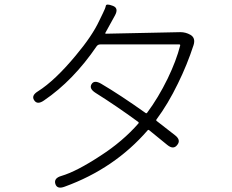

<svg xmlns="http://www.w3.org/2000/svg" viewBox="-20 -812 1040 860"><path d="M270 24Q236 37 228 12Q220 -14 255 -24Q323 -44 431 -115Q530 -179 600 -259Q603 -263 599 -266Q499 -339 408 -396Q378 -415 390 -435Q402 -455 433 -437Q518 -387 632 -306Q636 -303 639 -307Q689 -374 731 -460Q770 -541 787 -608Q788 -613 783 -613H429Q419 -613 413 -605Q308 -451 177 -362Q147 -341 133 -363Q119 -384 150 -403Q226 -451 319 -563Q393 -651 425 -720Q433 -737 441 -753Q452 -775 454 -786Q456 -797 485 -786Q513 -776 495 -743L452 -665Q450 -661 455 -661L788 -668Q812 -668 833 -656Q857 -642 847 -610Q818 -521 777 -438Q733 -347 681 -277Q678 -273 682 -270L763 -207Q792 -185 774 -163Q757 -140 729 -163L648 -229Q644 -232 641 -228Q493 -57 270 24Z"/></svg>

Font: Resource Han Rounded CN Light
Style: Regular
Weight: 300
Designer: Cyano Hao (round all glyphs); Ryoko NISHIZUKA 西塚涼子 (kana, bopomofo & ideographs); Paul D. Hunt (Latin, Greek & Cyrillic)
Foundry: Cyano Hao
Version: 0.990